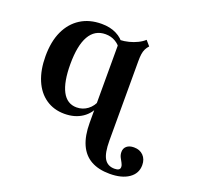

<svg xmlns="http://www.w3.org/2000/svg" viewBox="-113 -551 891 867"><g transform="rotate(20 333.0 -117.0)"><path d="M213.7 11.3Q162.9 11.3 124.6 -14.9Q86.3 -41.1 65.7 -89.9Q45.2 -138.7 45.2 -204.8Q45.2 -275 68.1 -324.6Q91.1 -374.2 133.5 -401.2Q175.8 -428.2 234.7 -428.2Q275.8 -428.2 306 -412.9Q336.3 -397.6 350.8 -372.6L344.4 -348.4Q334.7 -366.1 314.1 -378.2Q293.5 -390.3 266.9 -390.3Q215.3 -390.3 189.1 -344.4Q162.9 -298.4 162.9 -208.9Q162.9 -123.4 186.3 -79Q209.7 -34.7 255.6 -34.7Q284.7 -34.7 308.1 -52Q331.5 -69.4 342.7 -100.8L349.2 -79.8Q334.7 -36.3 299.2 -12.5Q263.7 11.3 213.7 11.3ZM335.5 -208.1V-416.9V-387.9Q356.5 -388.7 377.4 -394Q398.4 -399.2 417.3 -408.5Q436.3 -417.7 449.2 -429.8L470.2 -405.6Q461.3 -396 456 -385.1Q450.8 -374.2 448.8 -360.5Q446.8 -346.8 446.8 -326.6V-208.1ZM446.8 54.8Q446.8 115.3 462.5 141.1Q478.2 166.9 511.3 166.9Q537.9 166.9 537.9 150Q537.9 140.3 532.3 130.6Q526.6 121 521 109.7Q515.3 98.4 515.3 84.7Q515.3 66.9 527.8 56.5Q540.3 46 562.1 46Q590.3 46 607.3 63.3Q624.2 80.6 624.2 108.9Q624.2 149.2 590.3 172.6Q556.5 196 498.4 196Q445.2 196 408.9 175.8Q372.6 155.6 354 114.1Q335.5 72.6 335.5 9.7V-208.1H446.8Z"/></g></svg>

Font: Playfair 5pt SemiExpanded Light
Style: Bold
Weight: 700
Version: Version 2.203